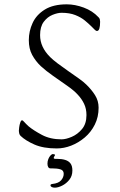

<svg xmlns="http://www.w3.org/2000/svg" viewBox="-20 -672 556 886"><path d="M242 13Q180 13 139 -5Q98 -23 75 -45Q70 -50 68.5 -57Q67 -64 67 -68Q67 -73 68.5 -84.5Q70 -96 73.5 -106.5Q77 -117 82 -117Q85 -117 92 -109Q99 -101 112 -89Q135 -70 173.5 -49.5Q212 -29 264 -29Q284 -29 311 -40.5Q338 -52 358.5 -76.5Q379 -101 379 -141Q379 -170 368 -193Q357 -216 339 -235Q322 -254 290.5 -276Q259 -298 225.5 -321.5Q192 -345 168 -367Q144 -390 128.5 -418.5Q113 -447 113 -487Q113 -528 130.5 -566Q148 -604 187 -628Q226 -652 288 -652Q326 -652 366.5 -637Q407 -622 434 -593Q439 -589 440.5 -583Q442 -577 442 -572Q442 -551 438.5 -540Q435 -529 427 -529Q423 -529 417 -535Q411 -541 402 -550Q390 -562 372 -577Q354 -592 327.5 -602.5Q301 -613 264 -613Q246 -613 222.5 -603.5Q199 -594 182 -571.5Q165 -549 165 -510Q165 -482 176.5 -457Q188 -432 211 -409Q224 -396 246.5 -379Q269 -362 295 -344Q321 -326 343.5 -310Q366 -294 378 -282Q402 -259 418.5 -233Q435 -207 435 -175Q435 -132 417.5 -97Q400 -62 371 -37.5Q342 -13 308.5 0Q275 13 242 13ZM233 194Q224 194 218.5 191Q213 188 213 183Q213 178 221 177Q250 174 262 160Q274 146 274 130Q274 114 259 109.5Q244 105 221 105H213Q206 105 202.5 99Q199 93 199 83Q199 72 203 62Q207 52 213 45.5Q219 39 224 39Q227 39 230.5 40Q234 41 234 44Q234 45 231 49Q228 53 228 57Q228 61 235 61H242Q265 61 281 66Q297 71 305.5 82.5Q314 94 314 115Q314 140 300 157.5Q286 175 267 184.5Q248 194 233 194Z"/></svg>

Font: Briem Hand Thin
Style: Regular
Weight: 100
Designer: Gunnlaugur SE Briem, Eben Sorkin
Foundry: Sorkin Type Co.
Version: Version 1.003